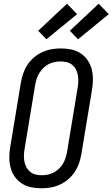

<svg xmlns="http://www.w3.org/2000/svg" viewBox="-20 -1003 604 1031"><path d="M204 8Q175 8 147.5 2.5Q120 -3 97.5 -17.5Q75 -32 59.5 -54Q44 -76 37 -102.5Q30 -129 30 -157.5Q30 -186 35 -214L92 -559Q96 -584 104.5 -608.5Q113 -633 127.5 -655Q142 -677 162.5 -694.5Q183 -712 207 -723Q231 -734 256 -738.5Q281 -743 305 -743Q334 -743 361.5 -737.5Q389 -732 411.5 -717.5Q434 -703 449.5 -681Q465 -659 472 -632.5Q479 -606 479 -577.5Q479 -549 474 -521L417 -176Q413 -151 404.5 -126.5Q396 -102 381.5 -80Q367 -58 346.5 -40.5Q326 -23 302.5 -12Q279 -1 253.5 3.5Q228 8 204 8ZM205 -62Q221 -62 237.5 -65.5Q254 -69 269 -77Q284 -85 297 -97.5Q310 -110 318.5 -124.5Q327 -139 332 -155Q337 -171 340 -187L397 -532Q400 -549 400.5 -566.5Q401 -584 398 -600Q395 -616 387.5 -630.5Q380 -645 367.5 -655Q355 -665 338.5 -669Q322 -673 304 -673Q288 -673 271.5 -669.5Q255 -666 240 -658Q225 -650 212.5 -637.5Q200 -625 191 -610.5Q182 -596 177 -580Q172 -564 169 -548L112 -203Q109 -186 108.5 -168.5Q108 -151 111 -135Q114 -119 122 -104.5Q130 -90 142.5 -80Q155 -70 171 -66Q187 -62 205 -62ZM399 -792 355 -838 510 -983 564 -927ZM229 -792 185 -838 340 -983 394 -927Z"/></svg>

Font: Iosevka SS04 Oblique
Style: Regular
Weight: 400
Italic angle: -9°
Monospace: yes
Designer: Belleve Invis
Foundry: Belleve Invis
Version: Version 19.0.0; ttfautohint (v1.8.4)